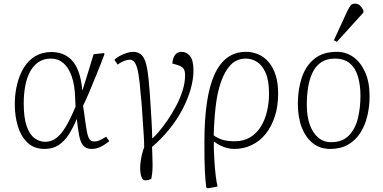

<svg xmlns="http://www.w3.org/2000/svg" viewBox="-20 -802 2099 1052"><path d="M225 14Q166 14 130 -21Q94 -56 77.5 -111.5Q61 -167 61 -230Q61 -289 74 -341Q87 -393 111.5 -432.5Q136 -472 174 -494.5Q212 -517 262 -517Q292 -517 319.5 -507.5Q347 -498 370.5 -475Q394 -452 409.5 -411.5Q425 -371 431 -308H432Q446 -351 456.5 -385.5Q467 -420 476 -449.5Q485 -479 493 -505L549 -511L553 -507Q533 -453 512 -401.5Q491 -350 472 -304.5Q453 -259 435 -222L441 -183Q449 -121 455 -87Q461 -53 470 -40Q479 -27 496 -27Q512 -27 526.5 -33.5Q541 -40 562 -53L579 -28Q566 -18 550.5 -8Q535 2 518 8Q501 14 482 14Q452 14 436.5 -4Q421 -22 414 -58Q407 -94 401 -149H400Q381 -103 357.5 -66Q334 -29 302 -7.5Q270 14 225 14ZM228 -25Q260 -25 287 -44.5Q314 -64 340 -107Q366 -150 394 -218L392 -261Q390 -335 373 -383.5Q356 -432 327 -456.5Q298 -481 259 -481Q219 -481 190.5 -461.5Q162 -442 144 -408Q126 -374 118 -329.5Q110 -285 110 -236Q110 -157 126 -111Q142 -65 169 -45Q196 -25 228 -25Z M775 186Q762 186 755 167Q748 148 748 116Q748 101 751 80.5Q754 60 759 40Q764 20 770 5Q770 -27 767.5 -62.5Q765 -98 762.5 -136.5Q760 -175 757.5 -212.5Q755 -250 751 -283Q746 -352 739 -394Q732 -436 721 -455.5Q710 -475 691 -475Q679 -475 660 -468Q641 -461 625 -448L607 -474Q618 -486 636 -495.5Q654 -505 673.5 -511.5Q693 -518 708 -518Q741 -518 759 -497.5Q777 -477 786 -427Q795 -377 801 -287Q803 -255 805.5 -218Q808 -181 810.5 -137.5Q813 -94 814 -43Q828 -54 850 -80Q872 -106 897 -142Q922 -178 944 -219.5Q966 -261 980 -304.5Q994 -348 994 -389Q994 -416 984.5 -427.5Q975 -439 952 -446L924 -454Q927 -485 939.5 -501.5Q952 -518 975 -518Q1002 -518 1021 -495Q1040 -472 1040 -415Q1040 -367 1024 -311.5Q1008 -256 978.5 -200.5Q949 -145 907 -93Q865 -41 813 3Q814 19 814.5 39.5Q815 60 815.5 77Q816 94 816 104Q816 133 813.5 150Q811 167 809 178Q796 184 788.5 185Q781 186 775 186Z M1118 230 1110 225Q1107 201 1105.5 180.5Q1104 160 1102.5 134Q1101 108 1100.5 70.5Q1100 33 1100 -24Q1100 -146 1113.5 -238.5Q1127 -331 1155 -393Q1183 -455 1226 -486.5Q1269 -518 1328 -518Q1364 -518 1396 -504Q1428 -490 1452 -462Q1476 -434 1490 -391Q1504 -348 1504 -290Q1504 -219 1485.5 -163Q1467 -107 1435 -67.5Q1403 -28 1359 -7Q1315 14 1264 14Q1233 14 1203 2Q1173 -10 1154 -26H1152Q1151 -6 1152 25Q1153 56 1155.5 91.5Q1158 127 1162 161Q1166 195 1172 220ZM1266 -28Q1315 -28 1350.5 -49.5Q1386 -71 1409 -108Q1432 -145 1443 -192Q1454 -239 1454 -289Q1454 -361 1435.5 -403Q1417 -445 1388 -463Q1359 -481 1328 -481Q1277 -481 1244 -446.5Q1211 -412 1190.5 -352.5Q1170 -293 1161.5 -217Q1153 -141 1151 -60Q1177 -42 1203.5 -35Q1230 -28 1266 -28Z M1789 14Q1734 14 1694.5 -17Q1655 -48 1633.5 -103.5Q1612 -159 1612 -234Q1612 -312 1633.5 -376.5Q1655 -441 1702 -479.5Q1749 -518 1826 -518Q1876 -518 1916 -489.5Q1956 -461 1980.5 -407Q2005 -353 2005 -275Q2005 -218 1992.5 -166Q1980 -114 1954 -73.5Q1928 -33 1887 -9.5Q1846 14 1789 14ZM1795 -23Q1855 -23 1890.5 -58.5Q1926 -94 1940.5 -152Q1955 -210 1955 -277Q1955 -337 1941 -383.5Q1927 -430 1896 -455.5Q1865 -481 1815 -481Q1771 -481 1741 -461.5Q1711 -442 1693.5 -406.5Q1676 -371 1668.5 -325.5Q1661 -280 1661 -228Q1661 -166 1677 -120Q1693 -74 1723 -48.5Q1753 -23 1795 -23ZM1826 -573 1809 -581 1882 -739Q1892 -760 1900 -771Q1908 -782 1925 -782Q1942 -782 1952 -772Q1962 -762 1971 -746V-733Z"/></svg>

Font: Literata 18pt ExtraLight
Style: Italic
Weight: 250
Italic angle: -2°
Designer: Latin by Veronika Burian and Jose Scaglione. Greek by Irene Vlachou. Cyrillic by Vera Evstafieva
Foundry: TypeTogether
Version: Version 3.103;gftools[0.9.29]